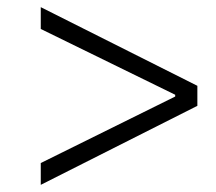

<svg xmlns="http://www.w3.org/2000/svg" viewBox="-20 -592 605 537"><path d="M94 -75 532 -296V-352L94 -572V-511L470 -327V-322L94 -136Z"/></svg>

Font: Fixel Display 20240404 Light
Style: Italic
Weight: 300
Italic angle: -10°
Designer: AlfaBravo + MacPaw
Foundry: Kyrylo Tkachov, Marchela Mozhyna, Serhii Makarenko, Maria Weinstein, Zakhar Kryvoshyya
Version: Version 1.211;Glyphs 3.2 (3225)